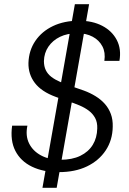

<svg xmlns="http://www.w3.org/2000/svg" viewBox="-20 -811 617 918"><path d="M183 87 338 -791H406L251 87ZM261 12Q187 12 133 -14Q79 -40 53.5 -89.5Q28 -139 38 -210H111Q101 -162 119 -125.5Q137 -89 176 -68Q215 -47 268 -47Q325 -47 364 -66Q403 -85 423.5 -118.5Q444 -152 445 -197Q446 -226 435 -246.5Q424 -267 405 -281.5Q386 -296 360 -307Q334 -318 304.5 -327.5Q275 -337 246 -348Q178 -373 146.5 -414.5Q115 -456 116 -510Q118 -570 149 -615.5Q180 -661 233.5 -686.5Q287 -712 358 -712Q422 -712 469 -687.5Q516 -663 538.5 -619.5Q561 -576 551 -520H479Q485 -560 469.5 -589.5Q454 -619 423 -635.5Q392 -652 350 -652Q302 -652 267 -635Q232 -618 211.5 -588Q191 -558 190 -519Q190 -494 199 -475.5Q208 -457 225.5 -443.5Q243 -430 267.5 -419.5Q292 -409 320.5 -399Q349 -389 381 -378Q411 -367 437 -351Q463 -335 481.5 -314Q500 -293 510 -266Q520 -239 519 -205Q518 -141 485.5 -92Q453 -43 396 -15.5Q339 12 261 12Z"/></svg>

Font: DM Sans 18pt Light
Style: Italic
Weight: 300
Italic angle: -10°
Designer: Colophon Foundry, Jonny Pinhorn
Foundry: Colophon Foundry
Version: Version 4.004;gftools[0.9.30]